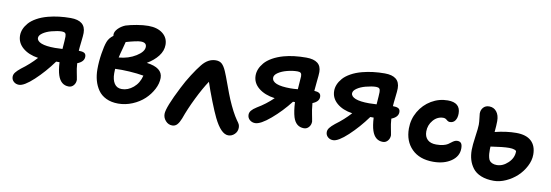

<svg xmlns="http://www.w3.org/2000/svg" viewBox="-53 -959 4024 1402"><g transform="rotate(10 1959.0 -258.0)"><path d="M99.1 -13.2Q75.7 -13.2 59.8 -27.6Q43.9 -42 43.9 -64Q43.9 -80.6 55.7 -95.9Q67.4 -111.3 92.8 -131.8Q154.8 -177.2 203.1 -231Q131.3 -241.7 88.1 -278.8Q44.9 -315.9 44.9 -370.1Q44.9 -393.6 54.4 -417Q64 -440.4 84 -463.6Q104 -486.8 139.6 -506.8Q175.3 -526.9 222.2 -539.1Q298.8 -559.1 387.2 -559.1Q499 -559.1 499 -467.8Q499 -448.2 493.4 -401.9Q487.8 -355.5 486.8 -334Q513.2 -334 527.1 -326.7Q541 -319.3 541 -298.8Q541 -261.7 491.2 -242.2Q494.6 -196.8 500 -174.8Q501.5 -165 505.6 -146Q509.8 -127 509.8 -122.1Q509.8 -97.7 495.1 -80.8Q480.5 -64 459 -64Q400.4 -64 377.9 -131.8Q366.2 -166.5 362.8 -227.1H337.9Q277.3 -143.6 207.3 -78.4Q137.2 -13.2 99.1 -13.2ZM176.8 -375Q176.8 -351.1 210.9 -337.6Q245.1 -324.2 312 -324.2Q327.1 -324.2 367.2 -326.2Q373 -398.4 373 -418Q373 -436.5 366 -443.8Q358.9 -451.2 341.8 -451.2Q311.5 -451.2 265.1 -439Q228 -429.2 202.4 -411.6Q176.8 -394 176.8 -375Z M835.9 -3.9Q785.2 -3.9 746.8 -22.2Q708.5 -40.5 686.8 -72.3Q665 -104 654.5 -142.3Q644 -180.7 644 -225.1Q644 -280.8 653.3 -340.6Q662.6 -400.4 674.8 -432.1Q686 -462.4 716.8 -484.9Q715.8 -487.8 715.8 -495.1Q715.8 -516.6 737.1 -538.8Q758.3 -561 790 -574.2Q824.2 -585 871.3 -593Q918.5 -601.1 956.1 -601.1Q1023.4 -601.1 1063.2 -569.6Q1103 -538.1 1103 -485.8Q1103 -441.9 1072.8 -402.6Q1042.5 -363.3 991.2 -333Q1109.9 -317.9 1109.9 -242.2Q1109.9 -200.7 1087.6 -158Q1065.4 -115.2 1029.1 -81.1Q992.7 -46.9 941.4 -25.4Q890.1 -3.9 835.9 -3.9ZM921.9 -479Q892.6 -479 813 -456.1Q811 -444.8 799.8 -405.5Q788.6 -366.2 782.2 -335.9Q854 -341.8 908.9 -376Q963.9 -410.2 963.9 -446.8Q963.9 -479 921.9 -479ZM770 -217.8Q770 -169.4 788.6 -141.1Q807.1 -112.8 843.8 -112.8Q889.2 -112.8 929.2 -146.5Q969.2 -180.2 982.9 -236.8Q936 -245.1 876.5 -248.8Q816.9 -252.4 771 -250Q770 -238.8 770 -217.8Z M1252.9 85Q1224.1 85 1203.9 62.7Q1183.6 40.5 1183.6 11.2Q1183.6 -36.6 1265.6 -196.8Q1291 -247.6 1323.7 -298.8Q1356.4 -350.1 1383.8 -383.8Q1428.2 -439 1484.9 -439Q1513.2 -439 1530 -423.8Q1546.9 -408.7 1562.5 -373Q1574.2 -346.7 1599.1 -277.8Q1624 -209 1637.7 -176.8Q1676.8 -85.4 1711.9 -35.2Q1725.1 -18.1 1730 -7.8Q1734.9 2.4 1734.9 17.1Q1734.9 45.4 1714.8 65.2Q1694.8 85 1668 85Q1614.3 85 1560.5 -24.9Q1541.5 -63.5 1511.2 -140.4Q1481 -217.3 1461.9 -275.9Q1424.8 -220.2 1383.3 -136Q1341.8 -51.8 1315.9 22Q1303.7 53.2 1289.1 69.1Q1274.4 85 1252.9 85Z M1845.7 -37.1Q1822.3 -37.1 1805.4 -51.8Q1788.6 -66.4 1788.6 -89.8Q1788.6 -106.4 1800.3 -120.8Q1812 -135.3 1838.4 -151.9Q1902.3 -189.5 1955.6 -241.2Q1880.4 -251.5 1835 -288.6Q1789.6 -325.7 1789.6 -380.9Q1789.6 -404.8 1799.1 -428.5Q1808.6 -452.1 1828.6 -475.8Q1848.6 -499.5 1883.8 -519.8Q1918.9 -540 1965.8 -553.2Q2038.1 -573.2 2131.8 -573.2Q2243.7 -573.2 2243.7 -485.8Q2243.7 -464.4 2238 -415.5Q2232.4 -366.7 2231.4 -344.2Q2255.4 -343.3 2268.1 -335.2Q2280.8 -327.1 2280.8 -307.1Q2280.8 -272.5 2233.4 -253.9Q2238.8 -196.3 2244.6 -172.9Q2246.1 -163.1 2250.2 -144Q2254.4 -125 2254.4 -120.1Q2254.4 -95.7 2239.7 -78.9Q2225.1 -62 2203.6 -62Q2143.6 -62 2122.6 -128.9Q2109.9 -171.4 2106.4 -238.8H2091.8Q2032.2 -161.6 1959.2 -99.4Q1886.2 -37.1 1845.7 -37.1ZM1918.5 -387.2Q1918.5 -332 2056.6 -332Q2082.5 -332 2110.8 -335Q2117.7 -421.4 2117.7 -432.1Q2117.7 -449.2 2110.4 -456.1Q2103 -462.9 2086.4 -462.9Q2049.3 -462.9 2008.8 -452.1Q1971.2 -442.4 1944.8 -424.8Q1918.5 -407.2 1918.5 -387.2Z M2428.2 -13.2Q2404.8 -13.2 2388.9 -27.6Q2373 -42 2373 -64Q2373 -80.6 2384.8 -95.9Q2396.5 -111.3 2421.9 -131.8Q2483.9 -177.2 2532.2 -231Q2460.4 -241.7 2417.2 -278.8Q2374 -315.9 2374 -370.1Q2374 -393.6 2383.5 -417Q2393.1 -440.4 2413.1 -463.6Q2433.1 -486.8 2468.8 -506.8Q2504.4 -526.9 2551.3 -539.1Q2627.9 -559.1 2716.3 -559.1Q2828.1 -559.1 2828.1 -467.8Q2828.1 -448.2 2822.5 -401.9Q2816.9 -355.5 2815.9 -334Q2842.3 -334 2856.2 -326.7Q2870.1 -319.3 2870.1 -298.8Q2870.1 -261.7 2820.3 -242.2Q2823.7 -196.8 2829.1 -174.8Q2830.6 -165 2834.7 -146Q2838.9 -127 2838.9 -122.1Q2838.9 -97.7 2824.2 -80.8Q2809.6 -64 2788.1 -64Q2729.5 -64 2707 -131.8Q2695.3 -166.5 2691.9 -227.1H2667Q2606.4 -143.6 2536.4 -78.4Q2466.3 -13.2 2428.2 -13.2ZM2505.9 -375Q2505.9 -351.1 2540 -337.6Q2574.2 -324.2 2641.1 -324.2Q2656.2 -324.2 2696.3 -326.2Q2702.1 -398.4 2702.1 -418Q2702.1 -436.5 2695.1 -443.8Q2688 -451.2 2670.9 -451.2Q2640.6 -451.2 2594.2 -439Q2557.1 -429.2 2531.5 -411.6Q2505.9 -394 2505.9 -375Z M3175.3 15.1Q3073.7 15.1 3016.4 -42.2Q2959 -99.6 2959 -193.8Q2959 -262.2 2992.7 -320.1Q3026.4 -377.9 3082.8 -411.4Q3139.2 -444.8 3204.1 -444.8Q3297.9 -444.8 3297.9 -363.8Q3297.9 -331.5 3284.2 -311.8Q3270.5 -292 3245.1 -292Q3232.4 -292 3220.5 -303Q3208.5 -314 3193.8 -314Q3149.4 -314 3118.7 -277.8Q3087.9 -241.7 3087.9 -194.8Q3087.9 -155.8 3110.4 -134.3Q3132.8 -112.8 3175.3 -112.8Q3204.6 -112.8 3226.6 -118.2Q3248.5 -123.5 3260.7 -131.6Q3272.9 -139.6 3282.5 -147.5Q3292 -155.3 3302.2 -160.6Q3312.5 -166 3324.2 -166Q3343.3 -166 3352.3 -154.3Q3361.3 -142.6 3361.3 -116.2Q3361.3 -57.6 3308.3 -21.2Q3255.4 15.1 3175.3 15.1Z M3634.8 75.2Q3580.1 75.2 3540.3 59.1Q3500.5 43 3479 14.6Q3457.5 -13.7 3447.8 -46.6Q3438 -79.6 3438 -119.1Q3438 -153.8 3447.5 -219.7Q3457 -285.6 3457 -309.1Q3457 -330.6 3453.4 -357.2Q3449.7 -383.8 3449.7 -391.1Q3449.7 -418 3465.8 -436Q3481.9 -454.1 3509.8 -454.1Q3543.5 -454.1 3564.2 -428.2Q3585 -402.3 3585 -358.9Q3585 -326.7 3580.1 -276.9Q3664.1 -297.9 3737.8 -297.9Q3811.5 -297.9 3849.1 -262.9Q3886.7 -228 3886.7 -163.1Q3886.7 -120.1 3864 -76.2Q3841.3 -32.2 3805.9 0.7Q3770.5 33.7 3724.6 54.4Q3678.7 75.2 3634.8 75.2ZM3567.9 -147.9Q3567.9 -127 3568.8 -113.8Q3569.8 -100.6 3573.5 -85.4Q3577.1 -70.3 3584.2 -62Q3591.3 -53.7 3604.5 -47.9Q3617.7 -42 3636.7 -42Q3681.2 -42 3720 -78.9Q3758.8 -115.7 3758.8 -164.1Q3758.8 -170.9 3743.9 -176Q3729 -181.2 3705.1 -181.2Q3661.1 -181.2 3568.8 -167Q3568.8 -163.1 3568.4 -156.7Q3567.9 -150.4 3567.9 -147.9Z"/></g></svg>

Font: Shantell Sans Irregular Bouncy
Style: Regular
Weight: 600
Designer: Stephen Nixon, Anya Danilova, Shantell Martin
Foundry: Arrow Type
Version: Version 1.006;[9816181b4]